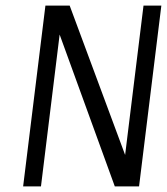

<svg xmlns="http://www.w3.org/2000/svg" viewBox="-20 -669 599 689"><path d="M479 0 559 -649H495L429 -113L230 -649H143L63 0H127L194 -545L392 0Z"/></svg>

Font: Gamestation Condensed
Style: Italic
Weight: 400
Width: 3
Designer: Jonas Hecksher
Foundry: Jonas Hecksher, Playtypeª, e-types AS
Version: Version 1.003